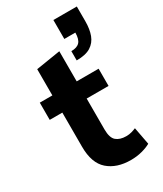

<svg xmlns="http://www.w3.org/2000/svg" viewBox="-176 -748 702 826"><g transform="rotate(-30 175.0 -334.5)"><path d="M222.3 10Q152.1 10 110 -26.8Q67.8 -63.6 67.8 -144.9V-314.5H5.2V-400H67.6V-530.3L188.5 -549.6V-400H297.4V-314.5H188.7V-161.2Q188.7 -119.3 206.6 -104.1Q224.4 -88.9 255.6 -88.9Q270.4 -88.9 282.6 -92.4Q294.8 -95.9 304.6 -100.1L320.9 -13.8Q304.1 -4 278 3Q252 10 222.3 10ZM233.6 -478V-524Q262.2 -524 275.2 -538.1Q288.3 -552.3 288.3 -584.6H233.6V-678.7H350V-605.5Q350 -566.1 339.4 -537.8Q328.7 -509.4 303.8 -493.7Q278.9 -478 233.6 -478Z"/></g></svg>

Font: Rokkitt SemiBold
Style: Regular
Weight: 600
Designer: Vernon Adams
Foundry: Vernon Adams
Version: Version 3.103